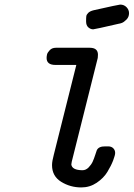

<svg xmlns="http://www.w3.org/2000/svg" viewBox="-20 -821 588 845"><path d="M185.1 -565.9Q185.1 -572.8 187 -581.3Q189 -589.8 199 -600.3Q209 -610.8 226.1 -610.8H375Q411.1 -610.8 411.1 -580.1Q411.1 -571.3 410.2 -565.9L295.9 -109.9Q293.9 -101.1 293.9 -97.2Q296.9 -72.3 342.8 -71.8Q357.9 -71.8 369.9 -84Q381.8 -96.2 387.9 -109.6Q394 -123 399.4 -140.1Q404.8 -157.2 405.8 -159.2Q413.6 -177.2 442.9 -176.8H456.1Q470.2 -176.8 478.5 -168.5Q486.8 -160.2 486.8 -147.9Q486.8 -138.2 478 -115Q469.2 -91.8 452.6 -64.5Q436 -37.1 405.5 -16.6Q375 3.9 337.9 3.9Q289.1 3.9 249 -21Q209 -45.9 209 -94.2Q209 -111.3 216.8 -140.1L315.9 -535.2H224.1Q185.1 -535.2 185.1 -565.9ZM358.9 -727.1Q358.9 -743.2 359.9 -750Q360.8 -756.8 368.4 -764.4Q376 -772 392.1 -775.9Q502.9 -800.8 508.8 -800.8Q525.9 -800.8 536.9 -789.3Q547.9 -777.8 547.9 -763.2Q547.9 -746.1 536.4 -734.6Q524.9 -723.1 515.9 -720Q506.8 -716.8 503.9 -716.8Q396 -691.9 390.1 -691.9Q378.9 -691.9 368.9 -700.4Q358.9 -709 358.9 -727.1Z"/></svg>

Font: CMU Typewriter Text
Style: BoldItalic
Weight: 700
Italic angle: -14.04°
Version: Version 0.7.0